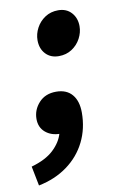

<svg xmlns="http://www.w3.org/2000/svg" viewBox="-108 -545 488 784"><g transform="rotate(-10 136.5 -153.5)"><path d="M161 -314Q127 -314 106.5 -336Q86 -358 86 -393Q86 -419 99 -443.5Q112 -468 135.5 -483.5Q159 -499 190 -499Q224 -499 244.5 -476.5Q265 -454 265 -420Q265 -394 252 -369.5Q239 -345 215.5 -329.5Q192 -314 161 -314ZM-11 192 -27 111Q33 94 65.5 63.5Q98 33 108 -3L126 -107L155 -19Q146 -13 134 -7Q122 -1 111 -1Q74 -1 50 -21.5Q26 -42 26 -77Q26 -115 52.5 -144Q79 -173 124 -173Q167 -173 190 -146Q213 -119 213 -71Q213 -5 186 49.5Q159 104 108.5 141Q58 178 -11 192Z"/></g></svg>

Font: Source Sans 3 ExtraBold
Style: Italic
Weight: 800
Italic angle: -11°
Version: Version 3.052;hotconv 1.1.0;makeotfexe 2.6.0